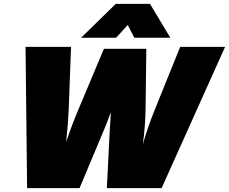

<svg xmlns="http://www.w3.org/2000/svg" viewBox="-20 -972 1183 992"><path d="M1143 -730 815 0H532L547 -297L553 -393Q533 -338 516 -298L391 0H120L112 -730H347L335 -406Q332 -335 322 -239Q351 -326 385 -406L517 -720H736L732 -406Q731 -320 718 -227Q744 -317 780 -406L911 -730ZM399 -777 578 -952H755L860 -777H674L640 -843L580 -777Z"/></svg>

Font: Nacelle Black
Style: Italic
Weight: 900
Italic angle: -12°
Designer: Sora Sagano
Foundry: Sora Sagano
Version: Version 1.000;FEAKit 1.0